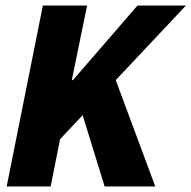

<svg xmlns="http://www.w3.org/2000/svg" viewBox="-20 -670 688 690"><path d="M648 -650 396 -382 538 0H356L277 -256L196 -170L162 0H4L134 -650H293L238 -382H242L474 -650Z"/></svg>

Font: TypoPRO Source Code Pro
Style: Italic
Weight: 900
Italic angle: -11°
Monospace: yes
Designer: Paul D. Hunt, Teo Tuominen
Foundry: Adobe Systems Incorporated
Version: Version 1.030;PS 1.0;hotconv 1.0.84;makeotf.lib2.5.63406